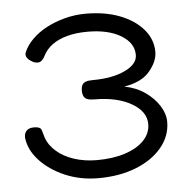

<svg xmlns="http://www.w3.org/2000/svg" viewBox="-43 -743 587 604"><g transform="rotate(-5 250.0 -441.5)"><path d="M244 -182Q187 -182 138.5 -203Q90 -224 59.5 -257.5Q29 -291 25 -330Q25 -339 28.5 -345.5Q32 -352 39 -355.5Q46 -359 56 -359Q76 -359 79.5 -348.5Q83 -338 87 -323Q95 -300 117 -280.5Q139 -261 172 -250Q205 -239 245 -239Q295 -239 333.5 -251.5Q372 -264 393.5 -286.5Q415 -309 415 -338Q415 -378 369.5 -404Q324 -430 253 -430Q239 -430 231 -433Q223 -436 219.5 -443Q216 -450 216 -461Q216 -472 219.5 -478.5Q223 -485 231 -488Q239 -491 253 -491Q315 -491 355 -510Q395 -529 395 -558Q395 -596 355 -620Q315 -644 250 -644Q214 -644 186 -636.5Q158 -629 138.5 -615Q119 -601 108 -579Q105 -572 99 -566.5Q93 -561 86 -561Q79 -561 74 -563Q69 -565 62 -570Q45 -582 51 -597Q60 -618 79 -637Q98 -656 124.5 -670Q151 -684 183 -692.5Q215 -701 249 -701Q310 -701 356.5 -683Q403 -665 430 -633.5Q457 -602 457 -562Q457 -533 431.5 -502Q406 -471 350 -462Q387 -455 415 -435.5Q443 -416 459 -390.5Q475 -365 475 -340Q475 -295 445 -259Q415 -223 363 -202.5Q311 -182 244 -182Z"/></g></svg>

Font: Fredoka Expanded Light
Style: Regular
Weight: 300
Width: 7
Designer: Ben Nathan
Foundry: Milena B. Brandão, Ben Nathan
Version: Version 2.001